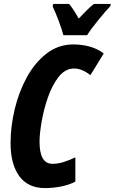

<svg xmlns="http://www.w3.org/2000/svg" viewBox="-20 -951 586 981"><path d="M425 -771Q442 -799 481 -847Q520 -895 544 -920L546 -931H460Q444 -919 424.5 -899.5Q405 -880 382 -856Q369 -880 356.5 -899Q344 -918 333 -931H252L249 -918Q264 -887 280 -844Q296 -801 304 -771ZM365 -23V-147Q336 -133 306.5 -123.5Q277 -114 248 -114Q182 -114 182 -227Q182 -266 192.5 -328Q203 -390 224.5 -452.5Q246 -515 279.5 -558Q313 -601 359 -601Q399 -601 442 -567L510 -678Q476 -703 436.5 -713.5Q397 -724 355 -724Q278 -724 218 -677.5Q158 -631 117 -556Q76 -481 55 -392.5Q34 -304 34 -220Q34 -112 78.5 -51Q123 10 210 10Q248 10 289 2.5Q330 -5 365 -23Z"/></svg>

Font: Noto Sans UI Condensed ExtraBold
Style: Italic
Weight: 800
Width: 3
Designer: Monotype Design Team
Foundry: Monotype Imaging Inc.
Version: 1.001